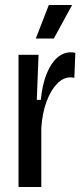

<svg xmlns="http://www.w3.org/2000/svg" viewBox="-20 -747 336 767"><path d="M54 0V-312V-528H134L127 -348H143Q149 -409 166 -451.5Q183 -494 208 -516Q233 -538 262 -538Q267 -538 271.5 -537.5Q276 -537 281 -536L277 -436Q273 -437 269 -437.5Q265 -438 261 -438Q233 -438 208 -412.5Q183 -387 166 -341.5Q149 -296 145 -236V0ZM195 -593H123L175 -727H268Z"/></svg>

Font: Bricolage Grotesque 36pt Condensed
Style: Regular
Weight: 400
Width: 3
Designer: Mathieu Triay
Foundry: Atelier Triay
Version: Version 1.001;gftools[0.9.33.dev8+g029e19f]